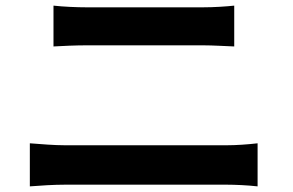

<svg xmlns="http://www.w3.org/2000/svg" viewBox="-20 -699 1040 682"><path d="M86 -37C123 -40 172 -43 211 -43H785C815 -43 860 -41 895 -37V-190C861 -186 819 -183 785 -183H211C172 -183 125 -187 86 -190ZM170 -534C204 -536 250 -538 288 -538H701C736 -538 783 -535 812 -534V-679C784 -676 741 -673 701 -673H287C253 -673 206 -675 170 -679Z"/></svg>

Font: Genne Gothic Bold
Style: Regular
Weight: 700
Designer: Ryoko NISHIZUKA (kana & ideographs); Paul D. Hunt (Latin, Greek & Cyrillic); Wenlong ZHANG (bopomofo); Sandoll Communica
Foundry: Adobe Systems Incorporated
Version: Version 1.004;PS 1.004;hotconv 16.6.51;makeotf.lib2.5.65220